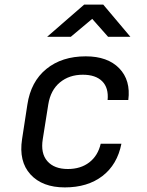

<svg xmlns="http://www.w3.org/2000/svg" viewBox="-20 -805 640 835"><path d="M262 10Q164 10 112.5 -46.5Q61 -103 76 -200L99 -350Q114 -450 181.5 -505Q249 -560 353 -560Q448 -560 498.5 -508Q549 -456 538 -370H448Q453 -423 424.5 -451.5Q396 -480 340 -480Q281 -480 240.5 -446.5Q200 -413 190 -351L166 -200Q156 -138 186 -104Q216 -70 275 -70Q331 -70 368.5 -99Q406 -128 418 -180H508Q490 -89 425.5 -39.5Q361 10 262 10ZM185 -645 346 -785H429L547 -645H450L381 -723L288 -645Z"/></svg>

Font: JetBrains Mono NL
Style: Italic
Weight: 400
Italic angle: -9°
Monospace: yes
Designer: Philipp Nurullin, Konstantin Bulenkov
Foundry: JetBrains
Version: Version 2.305; ttfautohint (v1.8.4.7-5d5b)